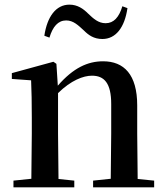

<svg xmlns="http://www.w3.org/2000/svg" viewBox="-20 -807 714 827"><path d="M171 -653 193 -645C207 -692 230 -719 265 -719C296 -719 317 -698 341 -676C361 -656 384 -639 421 -639C479 -639 517 -689 529 -772L507 -780C493 -733 470 -707 435 -707C404 -707 383 -726 359 -749C339 -769 314 -787 279 -787C221 -787 183 -735 171 -653ZM456 0H644V-29L573 -36L571 -232V-353C571 -486 514 -543 424 -543C358 -543 296 -515 229 -438L223 -532L210 -541L31 -492V-467L114 -461C116 -412 117 -368 117 -301V-232L115 -37L38 -29V0H300V-29L232 -36L230 -232V-406C286 -461 339 -481 376 -481C429 -481 459 -449 459 -359V-232L457 -37L381 -29V0Z"/></svg>

Font: GenKiMin2 TW SB
Style: Regular
Weight: 600
Version: Version 2.100;PS 2.1;hotconv 16.6.51;makeotf.lib2.5.65220 DE